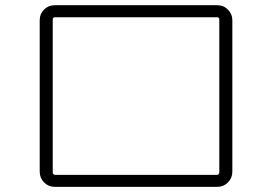

<svg xmlns="http://www.w3.org/2000/svg" viewBox="-20 -727 1040 734"><path d="M181.6 -652.3V-68.4Q181.6 -59.6 190.4 -58.6H809.6Q817.4 -58.6 818.4 -68.4V-652.3Q818.4 -661.1 809.6 -661.1H190.4Q181.6 -661.1 181.6 -652.3ZM188.5 -12.7Q165 -12.7 148.4 -29.8Q131.8 -46.9 131.8 -70.3V-650.4Q131.8 -673.8 148.4 -690.4Q165 -707 188.5 -707H811.5Q835 -707 851.6 -689.9Q868.2 -672.9 868.2 -650.4V-70.3Q868.2 -46.9 851.6 -29.8Q835 -12.7 811.5 -12.7Z"/></svg>

Font: Rounded Mgen+ 1mn light
Style: Regular
Weight: 200
Designer: [Source Han Sans]
Ryoko NISHIZUKA  (kana & ideographs); Paul D. Hunt (Latin, Greek & Cyrillic); Wenlong ZHANG  (bopomofo
Version: Version 1.059.20150602